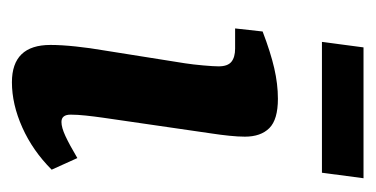

<svg xmlns="http://www.w3.org/2000/svg" viewBox="-170 -438 615 314"><g transform="rotate(90 137.0 -280.5)"><path d="M198 -321 172 -142Q170 -128 168.5 -114Q167 -100 167 -89Q167 -74 179 -74Q188 -74 202 -80.5Q216 -87 238 -100L257 -58Q226 -27 188 -10Q150 7 114 7Q53 7 53 -56Q53 -74 55.5 -97.5Q58 -121 62 -144L83 -276Q85 -289 86.5 -306Q88 -323 88 -331Q88 -346 80.5 -352Q73 -358 59 -358H26L31 -403Q65 -416 91 -422Q117 -428 141 -428Q175 -428 189 -414Q203 -400 203 -374Q203 -363 201.5 -348.5Q200 -334 198 -321ZM57 -568H271L262 -500H48Z"/></g></svg>

Font: Yrsa SemiBold
Style: Italic
Weight: 600
Italic angle: -7.10001°
Version: Version 2.004